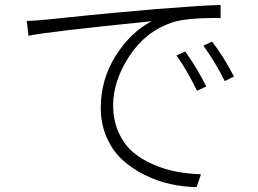

<svg xmlns="http://www.w3.org/2000/svg" viewBox="-20 -726 1040 773"><path d="M690.4 -502.9 725.6 -518.6Q772.5 -454.1 810.5 -377.9L773.4 -360.4Q732.4 -444.3 690.4 -502.9ZM798.8 -542 834 -558.6Q880.9 -497.1 921.9 -418L884.8 -399.4Q846.7 -476.6 798.8 -542ZM94.7 -582 87.9 -641.6Q122.1 -642.6 171.9 -647.5Q184.6 -648.4 261.2 -656.7Q337.9 -665 433.1 -673.8Q528.3 -682.6 609.4 -689.5Q792 -704.1 868.2 -706.1V-653.3Q734.4 -655.3 672.9 -635.7Q564.5 -598.6 500 -499Q435.5 -399.4 435.5 -302.7Q435.5 -241.2 457.5 -192.9Q479.5 -144.5 514.6 -114.3Q549.8 -84 597.7 -63.5Q645.5 -43 691.9 -34.7Q738.3 -26.4 789.1 -24.4L771.5 27.3Q718.8 26.4 666.5 15.1Q614.3 3.9 563 -21.5Q511.7 -46.9 472.7 -82.5Q433.6 -118.2 409.7 -172.4Q385.7 -226.6 385.7 -291Q385.7 -406.2 445.8 -501.5Q505.9 -596.7 590.8 -640.6Q172.9 -598.6 94.7 -582Z"/></svg>

Font: Gen Shin Gothic Light
Style: Regular
Weight: 200
Designer: [Source Han Sans]
Ryoko NISHIZUKA  (kana & ideographs); Paul D. Hunt (Latin, Greek & Cyrillic); Wenlong ZHANG  (bopomofo
Version: Version 1.002.20150607